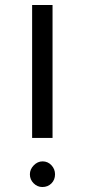

<svg xmlns="http://www.w3.org/2000/svg" viewBox="-20 -747 341 771"><path d="M191 -193H109V-727H191ZM201 -47Q201 -25 186.5 -10.5Q172 4 150 4Q130 4 115 -11Q100 -26 100 -47Q100 -67 115.5 -83Q131 -99 151 -99Q172 -99 186.5 -83.5Q201 -68 201 -47Z"/></svg>

Font: Kelly Slab
Style: Regular
Weight: 400
Designer: Denis Masharov
Foundry: Denis Masharov
Version: Version 1.001